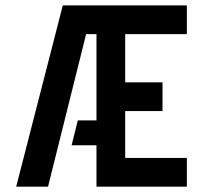

<svg xmlns="http://www.w3.org/2000/svg" viewBox="-20 -704 750 724"><path d="M41 0 216.8 -683.6H684.6V-575.2H452.1V-393.6H592.8V-285.2H452.1V-108.4H684.6V0H343.8V-156.2H250L273.4 -250H343.8V-575.2H304.7L161.1 0Z"/></svg>

Font: Post No Bills Colombo
Style: Bold
Weight: 700
Designer: Kosala Senevirathne, Siva Puranthara, Lasantha Premarathna, Tharique Azeez
Foundry: Mooniak
Version: Version 1.220 ; ttfautohint (v1.6)